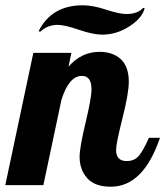

<svg xmlns="http://www.w3.org/2000/svg" viewBox="-41 -700 625 726"><path d="M305 -362Q305 -413 269 -413Q219 -413 191 -321L123 0H-21L85 -500H229L218 -448Q267 -504 335 -504Q386 -504 416 -476Q446 -448 446 -391Q446 -347 422 -252.5Q398 -158 398 -133Q398 -91 438 -91Q468 -91 485 -112Q502 -133 522 -179H564Q501 6 378 6Q317 6 288.5 -26.5Q260 -59 260 -107Q260 -142 282.5 -236Q305 -330 305 -362ZM500 -670 506 -669Q497 -632 448.5 -600.5Q400 -569 345 -569Q311 -569 257 -587.5Q203 -606 177 -606Q139 -606 111 -580L105 -582Q154 -680 272 -680Q310 -680 360 -663.5Q410 -647 437 -647Q479 -647 500 -670Z"/></svg>

Font: Lobster Two
Style: Bold Italic
Weight: 700
Designer: Pablo Impallari
Foundry: Pablo Impallari. www.impallari.com
Version: Version 2.000